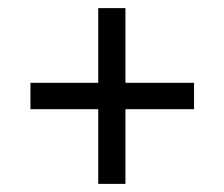

<svg xmlns="http://www.w3.org/2000/svg" viewBox="-20 -594 552 473"><path d="M222 -141V-325H55V-390H222V-574H289V-390H458V-325H289V-141Z"/></svg>

Font: Noto Serif Hebrew SemiCondensed SemiBold
Style: Regular
Weight: 600
Width: 4
Designer: Monotype Design Team
Foundry: Monotype Imaging Inc.
Version: Version 2.004; ttfautohint (v1.8.4.7-5d5b)